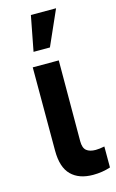

<svg xmlns="http://www.w3.org/2000/svg" viewBox="-119 -808 522 863"><g transform="rotate(-15 142.0 -376.5)"><path d="M186.5 -530.3 185.5 -154.3Q185.5 -123 200.4 -110.8Q215.3 -98.6 243.2 -98.6Q259.8 -98.6 284.2 -103.5V-5.9Q246.1 6.8 203.1 6.8Q137.7 6.8 101.6 -29.1Q65.4 -64.9 65.4 -142.6V-530.3ZM118.2 -759.8H235.4L163.1 -596.7H86.9Z"/></g></svg>

Font: Pretendard SemiBold
Style: Regular
Weight: 600
Designer: Base glyphs from Inter by Rasmus Andersson; Hangeul glyphs from Noto Sans CJK(Source Han Sans) by Jang Soo-young and Kan
Foundry: Kil Hyung-jin
Version: Version 1.309